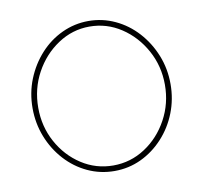

<svg xmlns="http://www.w3.org/2000/svg" viewBox="-65 -597 717 677"><g transform="rotate(-10 293.0 -258.5)"><path d="M293 10Q242 10 197 -11Q152 -32 118 -69.5Q84 -107 65 -155.5Q46 -204 46 -258Q46 -313 65.5 -361.5Q85 -410 119 -447.5Q153 -485 198 -506Q243 -527 293 -527Q343 -527 388 -506Q433 -485 467 -447.5Q501 -410 520.5 -361.5Q540 -313 540 -258Q540 -204 521 -155.5Q502 -107 467.5 -69.5Q433 -32 388.5 -11Q344 10 293 10ZM66 -256Q66 -189 96.5 -133Q127 -77 178.5 -43.5Q230 -10 292 -10Q354 -10 406 -44Q458 -78 489 -135Q520 -192 520 -259Q520 -326 489 -382.5Q458 -439 406.5 -473Q355 -507 293 -507Q232 -507 180 -472.5Q128 -438 97 -381Q66 -324 66 -256Z"/></g></svg>

Font: Raleway Thin
Style: Regular
Weight: 100
Designer: Matt McInerney, Pablo Impallari, Rodrigo Fuenzalida
Foundry: Matt McInerney, Pablo Impallari, Rodrigo Fuenzalida
Version: Version 4.026